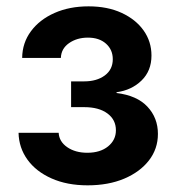

<svg xmlns="http://www.w3.org/2000/svg" viewBox="-20 -568 546 596"><path d="M252 7.3Q188 7.3 139.9 -14.2Q91.8 -35.6 65.2 -72.5Q38.6 -109.4 37.6 -155.8H162.1Q163.6 -128.4 188.7 -111.1Q213.9 -93.8 251 -93.8Q291 -93.8 315.4 -113.5Q339.8 -133.3 339.8 -163.6Q339.8 -196.3 313.5 -215.8Q287.1 -235.4 241.2 -235.4H200.7V-315.4H241.2Q280.3 -315.4 305.2 -333.7Q330.1 -352.1 330.1 -384.3Q330.1 -413.6 309.1 -432.4Q288.1 -451.2 252.9 -451.2Q218.8 -451.2 194.3 -434.1Q169.9 -417 168.9 -388.2H48.8Q49.3 -435.1 76.2 -471.2Q103 -507.3 149.4 -527.8Q195.8 -548.3 254.9 -548.3Q313.5 -548.3 357.4 -528.1Q401.4 -507.8 425.8 -473.4Q450.2 -439 450.2 -395.5Q450.2 -348.1 419.4 -318.1Q388.7 -288.1 341.8 -281.7V-279.3Q405.3 -271.5 437.7 -236.8Q470.2 -202.1 470.2 -152.3Q470.2 -106 442.4 -70.1Q414.6 -34.2 365.5 -13.4Q316.4 7.3 252 7.3Z"/></svg>

Font: Inter 17pt SemiBold
Style: Regular
Weight: 600
Version: Version 4.001;git-66647c0bb